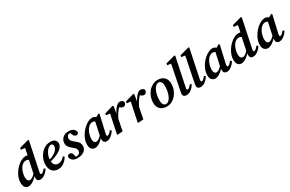

<svg xmlns="http://www.w3.org/2000/svg" viewBox="148 -1938 4858 3221"><g transform="rotate(-30 2577.0 -328.0)"><path d="M134 12Q98 12 70.5 -15.5Q43 -43 43 -112Q43 -159 61 -208Q79 -257 109.5 -301Q140 -345 178.5 -380Q217 -415 259 -435Q301 -455 341 -455Q389 -455 430 -408L376 -356Q344 -389 304 -389Q283 -389 261 -377.5Q239 -366 223 -349Q202 -328 186 -295Q170 -262 161 -224.5Q152 -187 152 -154Q152 -109 167 -89Q182 -69 206 -69Q232 -69 261 -90Q290 -111 328 -157L333 -131Q306 -90 271.5 -57.5Q237 -25 201.5 -6.5Q166 12 134 12ZM412 -126Q409 -110 407 -100Q405 -90 405 -82Q405 -72 411 -67Q417 -62 424 -62Q437 -62 457 -78.5Q477 -95 499 -123L525 -104Q507 -74 481 -47.5Q455 -21 424 -4.5Q393 12 360 12Q332 12 315 -5Q298 -22 298 -52Q298 -66 299.5 -84Q301 -102 306 -126L362 -396L371 -421L408 -602L437 -572L325 -586L330 -619L510 -668L523 -658Z M709 12Q642 12 599 -31.5Q556 -75 556 -159Q556 -217 576 -270Q596 -323 632 -365Q668 -407 715.5 -431Q763 -455 818 -455Q873 -455 902.5 -429.5Q932 -404 932 -360Q932 -323 900.5 -285Q869 -247 800.5 -213.5Q732 -180 621 -154L618 -189Q703 -211 752 -240Q801 -269 821.5 -300.5Q842 -332 842 -359Q842 -383 830.5 -395.5Q819 -408 801 -408Q780 -408 756 -390Q732 -372 710.5 -341Q689 -310 675.5 -270.5Q662 -231 662 -187Q662 -126 687 -98Q712 -70 755 -70Q796 -70 827.5 -91Q859 -112 879 -138L904 -119Q885 -85 856 -55Q827 -25 790 -6.5Q753 12 709 12Z M1070 -4 1021 -28Q1036 -25 1048 -24Q1060 -23 1073 -23Q1113 -23 1134.5 -42Q1156 -61 1156 -92Q1156 -113 1142.5 -133.5Q1129 -154 1093 -182Q1057 -211 1034 -240.5Q1011 -270 1011 -314Q1011 -372 1054 -413.5Q1097 -455 1174 -455Q1281 -455 1300 -367Q1294 -330 1255 -330Q1237 -330 1221.5 -342Q1206 -354 1197 -380L1177 -437L1223 -414Q1207 -417 1185 -417Q1145 -417 1128 -396Q1111 -375 1111 -348Q1111 -320 1128 -299Q1145 -278 1182 -250Q1224 -218 1242 -190.5Q1260 -163 1260 -123Q1260 -66 1213.5 -27Q1167 12 1080 12Q1023 12 990.5 -12.5Q958 -37 951 -81Q955 -99 967 -110Q979 -121 997 -121Q1020 -121 1034.5 -109Q1049 -97 1055 -69Z M1423 12Q1386 12 1357.5 -15Q1329 -42 1329 -107Q1329 -156 1347.5 -205.5Q1366 -255 1397.5 -300Q1429 -345 1468.5 -380Q1508 -415 1549.5 -435Q1591 -455 1630 -455Q1658 -455 1680 -438.5Q1702 -422 1721 -396L1668 -358Q1652 -371 1632.5 -380Q1613 -389 1592 -389Q1553 -389 1514 -350Q1493 -329 1476 -296Q1459 -263 1449 -225Q1439 -187 1439 -151Q1439 -108 1453 -88.5Q1467 -69 1492 -69Q1539 -69 1614 -157L1620 -131Q1592 -90 1558 -57.5Q1524 -25 1489 -6.5Q1454 12 1423 12ZM1647 12Q1619 12 1600.5 -5Q1582 -22 1582 -58Q1582 -77 1584.5 -94Q1587 -111 1591 -133L1649 -402L1754 -460L1770 -448L1696 -126Q1692 -112 1690.5 -101Q1689 -90 1689 -82Q1689 -62 1707 -62Q1721 -62 1740.5 -79Q1760 -96 1782 -124L1808 -105Q1791 -77 1765.5 -50Q1740 -23 1710 -5.5Q1680 12 1647 12Z M2001 -217 1995 -263Q2016 -314 2043.5 -357.5Q2071 -401 2102 -428Q2133 -455 2163 -455Q2186 -455 2204.5 -445Q2223 -435 2232 -415Q2231 -387 2217 -367Q2203 -347 2175 -347Q2156 -347 2138.5 -358.5Q2121 -370 2102 -390L2090 -403L2134 -402Q2088 -362 2057 -316Q2026 -270 2001 -217ZM1849 -1 1929 -380 1966 -359 1851 -373 1856 -405 2024 -455 2039 -443 2013 -290 2015 -280 1997 -195Q1987 -146 1977.5 -98Q1968 -50 1959 0L1861 7Z M2402 -217 2396 -263Q2417 -314 2444.5 -357.5Q2472 -401 2503 -428Q2534 -455 2564 -455Q2587 -455 2605.5 -445Q2624 -435 2633 -415Q2632 -387 2618 -367Q2604 -347 2576 -347Q2557 -347 2539.5 -358.5Q2522 -370 2503 -390L2491 -403L2535 -402Q2489 -362 2458 -316Q2427 -270 2402 -217ZM2250 -1 2330 -380 2367 -359 2252 -373 2257 -405 2425 -455 2440 -443 2414 -290 2416 -280 2398 -195Q2388 -146 2378.5 -98Q2369 -50 2360 0L2262 7Z M2810 12Q2763 12 2724.5 -6.5Q2686 -25 2663.5 -62.5Q2641 -100 2641 -157Q2641 -216 2661 -270Q2681 -324 2716 -365.5Q2751 -407 2798 -431Q2845 -455 2899 -455Q2971 -455 3018.5 -412.5Q3066 -370 3066 -284Q3066 -226 3046.5 -172.5Q3027 -119 2992 -77.5Q2957 -36 2910.5 -12Q2864 12 2810 12ZM2821 -32Q2851 -32 2875 -55Q2899 -78 2917 -116.5Q2935 -155 2944.5 -202Q2954 -249 2954 -297Q2954 -359 2935.5 -384Q2917 -409 2888 -409Q2859 -409 2834 -386.5Q2809 -364 2791 -326Q2773 -288 2763 -241Q2753 -194 2753 -146Q2753 -82 2772.5 -57Q2792 -32 2821 -32Z M3193 12Q3164 12 3146 -2.5Q3128 -17 3128 -46Q3128 -61 3132 -82.5Q3136 -104 3143 -138L3197 -408Q3208 -456 3217.5 -505Q3227 -554 3234 -603L3272 -572L3160 -586L3164 -619L3346 -668L3357 -658L3247 -127Q3243 -112 3241.5 -101Q3240 -90 3240 -82Q3240 -62 3258 -62Q3283 -62 3332 -123L3357 -104Q3339 -75 3314.5 -48.5Q3290 -22 3260 -5Q3230 12 3193 12Z M3466 12Q3437 12 3419 -2.5Q3401 -17 3401 -46Q3401 -61 3405 -82.5Q3409 -104 3416 -138L3470 -408Q3481 -456 3490.5 -505Q3500 -554 3507 -603L3545 -572L3433 -586L3437 -619L3619 -668L3630 -658L3520 -127Q3516 -112 3514.5 -101Q3513 -90 3513 -82Q3513 -62 3531 -62Q3556 -62 3605 -123L3630 -104Q3612 -75 3587.5 -48.5Q3563 -22 3533 -5Q3503 12 3466 12Z M3752 12Q3715 12 3686.5 -15Q3658 -42 3658 -107Q3658 -156 3676.5 -205.5Q3695 -255 3726.5 -300Q3758 -345 3797.5 -380Q3837 -415 3878.5 -435Q3920 -455 3959 -455Q3987 -455 4009 -438.5Q4031 -422 4050 -396L3997 -358Q3981 -371 3961.5 -380Q3942 -389 3921 -389Q3882 -389 3843 -350Q3822 -329 3805 -296Q3788 -263 3778 -225Q3768 -187 3768 -151Q3768 -108 3782 -88.5Q3796 -69 3821 -69Q3868 -69 3943 -157L3949 -131Q3921 -90 3887 -57.5Q3853 -25 3818 -6.5Q3783 12 3752 12ZM3976 12Q3948 12 3929.5 -5Q3911 -22 3911 -58Q3911 -77 3913.5 -94Q3916 -111 3920 -133L3978 -402L4083 -460L4099 -448L4025 -126Q4021 -112 4019.5 -101Q4018 -90 4018 -82Q4018 -62 4036 -62Q4050 -62 4069.5 -79Q4089 -96 4111 -124L4137 -105Q4120 -77 4094.5 -50Q4069 -23 4039 -5.5Q4009 12 3976 12Z M4257 12Q4221 12 4193.5 -15.5Q4166 -43 4166 -112Q4166 -159 4184 -208Q4202 -257 4232.5 -301Q4263 -345 4301.5 -380Q4340 -415 4382 -435Q4424 -455 4464 -455Q4512 -455 4553 -408L4499 -356Q4467 -389 4427 -389Q4406 -389 4384 -377.5Q4362 -366 4346 -349Q4325 -328 4309 -295Q4293 -262 4284 -224.5Q4275 -187 4275 -154Q4275 -109 4290 -89Q4305 -69 4329 -69Q4355 -69 4384 -90Q4413 -111 4451 -157L4456 -131Q4429 -90 4394.5 -57.5Q4360 -25 4324.5 -6.5Q4289 12 4257 12ZM4535 -126Q4532 -110 4530 -100Q4528 -90 4528 -82Q4528 -72 4534 -67Q4540 -62 4547 -62Q4560 -62 4580 -78.5Q4600 -95 4622 -123L4648 -104Q4630 -74 4604 -47.5Q4578 -21 4547 -4.5Q4516 12 4483 12Q4455 12 4438 -5Q4421 -22 4421 -52Q4421 -66 4422.5 -84Q4424 -102 4429 -126L4485 -396L4494 -421L4531 -602L4560 -572L4448 -586L4453 -619L4633 -668L4646 -658Z M4769 12Q4732 12 4703.5 -15Q4675 -42 4675 -107Q4675 -156 4693.5 -205.5Q4712 -255 4743.5 -300Q4775 -345 4814.5 -380Q4854 -415 4895.5 -435Q4937 -455 4976 -455Q5004 -455 5026 -438.5Q5048 -422 5067 -396L5014 -358Q4998 -371 4978.5 -380Q4959 -389 4938 -389Q4899 -389 4860 -350Q4839 -329 4822 -296Q4805 -263 4795 -225Q4785 -187 4785 -151Q4785 -108 4799 -88.5Q4813 -69 4838 -69Q4885 -69 4960 -157L4966 -131Q4938 -90 4904 -57.5Q4870 -25 4835 -6.5Q4800 12 4769 12ZM4993 12Q4965 12 4946.5 -5Q4928 -22 4928 -58Q4928 -77 4930.5 -94Q4933 -111 4937 -133L4995 -402L5100 -460L5116 -448L5042 -126Q5038 -112 5036.5 -101Q5035 -90 5035 -82Q5035 -62 5053 -62Q5067 -62 5086.5 -79Q5106 -96 5128 -124L5154 -105Q5137 -77 5111.5 -50Q5086 -23 5056 -5.5Q5026 12 4993 12Z"/></g></svg>

Font: Lisu Bosa Black
Style: Italic
Weight: 900
Italic angle: -19°
Designer: David Morse, Annie Olsen, Victor Gaultney, Frank Grießhammer (Latin)
Foundry: SIL International
Version: Version 2.000